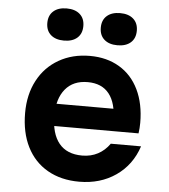

<svg xmlns="http://www.w3.org/2000/svg" viewBox="-59 -918 868 989"><g transform="rotate(5 375.0 -423.0)"><path d="M583.7 -371.2 535.5 -310.3Q535.5 -400.7 497.8 -448.5Q460.1 -496.3 386.7 -496.3Q311.9 -496.3 271.1 -446.7Q230.3 -397.1 230.3 -310.3Q230.3 -216.4 270.8 -166.6Q311.2 -116.9 390.7 -116.9Q435.8 -116.9 471.8 -136Q507.7 -155.1 532.5 -190.6H689Q656.8 -92.7 576.4 -37Q496 18.6 386.7 18.6Q292.8 18.6 223.2 -21.2Q153.6 -61 116.3 -135.1Q79 -209.3 79 -310.3Q79 -405.9 117.6 -478.7Q156.2 -551.5 226.2 -591.6Q296.1 -631.8 386.7 -631.8Q473.9 -631.8 539 -593.1Q604.1 -554.5 639.2 -481.9Q674.3 -409.2 674.3 -310.9Q674.3 -283.5 670.3 -256.1H204.7V-371.2ZM152.6 -781.8Q152.6 -821.1 177.4 -843Q202.2 -865 245.8 -865Q289.3 -865 314.1 -843Q338.9 -821.1 338.9 -781.8Q338.9 -742.6 314.1 -720.6Q289.3 -698.7 245.8 -698.7Q202.2 -698.7 177.4 -720.6Q152.6 -742.6 152.6 -781.8ZM429.1 -781.8Q429.1 -821.1 453.9 -843Q478.7 -865 522.2 -865Q565.8 -865 590.6 -843Q615.4 -821.1 615.4 -781.8Q615.4 -742.6 590.6 -720.6Q565.8 -698.7 522.2 -698.7Q478.7 -698.7 453.9 -720.6Q429.1 -742.6 429.1 -781.8Z"/></g></svg>

Font: Martian Mono sWd Rg
Style: Regular
Weight: 400
Width: 6
Monospace: yes
Designer: Roman Shamin
Foundry: Evil Martians
Version: Version 1.000